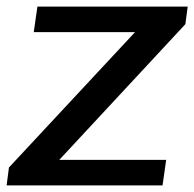

<svg xmlns="http://www.w3.org/2000/svg" viewBox="-26 -560 587 580"><path d="M1 -54 382 -463H76L87 -540H541L534 -487L153 -77H476L465 0H-6Z"/></svg>

Font: Pathway Extreme 8pt Thin 12pt Medium
Style: Italic
Weight: 500
Italic angle: -8°
Version: Version 1.001;gftools[0.9.26]